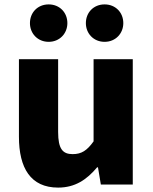

<svg xmlns="http://www.w3.org/2000/svg" viewBox="-20 -838 694 872"><path d="M244 14C321 14 374 -22 421 -78H425L438 0H583V-569H405V-196C375 -154 350 -138 310 -138C265 -138 244 -161 244 -239V-569H66V-217C66 -75 119 14 244 14ZM201 -648C251 -648 286 -686 286 -733C286 -781 251 -818 201 -818C151 -818 116 -781 116 -733C116 -686 151 -648 201 -648ZM455 -648C505 -648 540 -686 540 -733C540 -781 505 -818 455 -818C405 -818 370 -781 370 -733C370 -686 405 -648 455 -648Z"/></svg>

Font: Noto Sans TC Black
Style: Regular
Weight: 900
Designer: Ryoko NISHIZUKA 西塚涼子 (kana, bopomofo & ideographs); Paul D. Hunt (Latin, Greek & Cyrillic); Sandoll Communications 산돌커뮤니
Foundry: Adobe
Version: Version 2.004;hotconv 1.0.118;makeotfexe 2.5.65603